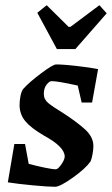

<svg xmlns="http://www.w3.org/2000/svg" viewBox="-20 -707 429 736"><path d="M338 -147Q338 -136 335 -117.5Q332 -99 327 -88Q308 -61 259 -26Q210 9 191 9Q165 9 106.5 3.5Q48 -2 10 -8L35 -155H76L90 -79Q119 -71 150.5 -64.5Q182 -58 194 -58Q202 -58 215 -76.5Q228 -95 228 -107Q228 -144 149 -187Q99 -216 77 -242.5Q55 -269 55 -305Q55 -318 58 -336Q61 -354 68 -365Q91 -391 137 -425.5Q183 -460 195 -460Q223 -460 275 -454Q327 -448 356 -442L333 -314H293L278 -379Q201 -396 178 -396Q169 -396 158.5 -382.5Q148 -369 148 -347Q148 -326 165 -312Q182 -298 223 -273Q274 -240 306 -211Q338 -182 338 -147ZM123 -658 159 -687 243 -604H250L361 -687L389 -656L269 -519H198Z"/></svg>

Font: Grenze Medium
Style: Italic
Weight: 500
Italic angle: -10°
Designer: Renata Polastri
Foundry: Omnibus-Type
Version: Version 1.002; ttfautohint (v1.8)